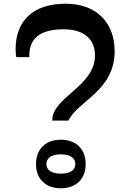

<svg xmlns="http://www.w3.org/2000/svg" viewBox="-20 -1001 692 1035"><path d="M349 -351C399 -457 598 -511 598 -725C598 -878 501 -981 334 -981C159 -981 64 -890 64 -734C64 -716 66 -703 68 -693H138V-702C138 -811 220 -843 323 -843C433 -843 492 -790 492 -702C492 -534 259 -477 262 -351ZM308 14C392 14 442 -39 442 -116C442 -195 392 -248 308 -248C224 -248 174 -195 174 -116C174 -39 224 14 308 14ZM308 -65C254 -65 230 -87 230 -116C230 -146 254 -169 308 -169C363 -169 386 -146 386 -116C386 -87 363 -65 308 -65Z"/></svg>

Font: Noto Serif Myanmar Medium
Style: Regular
Weight: 500
Designer: Ben Mitchell and the Monotype Design Team
Foundry: Monotype Imaging Inc.
Version: Version 2.106